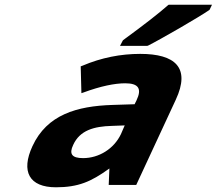

<svg xmlns="http://www.w3.org/2000/svg" viewBox="-20 -786 921 816"><path d="M331 -507 323 -504 326 -390 335 -393C408 -420 468 -432 512 -432C569 -432 584 -409 560 -359L552 -343L457 -340C307 -335 180 -299 118 -165C68 -57 104 10 218 10C264 10 303 4 338 -9C371 -21 405 -41 445 -70L442 0H559L727 -362C791 -499 724 -557 576 -557C493 -557 411 -541 331 -507ZM291 -170C319 -232 379 -249 456 -251L510 -253L494 -216C464 -153 400 -114 333 -114C285 -114 273 -132 291 -170ZM871 -745 881 -766H697L693 -763C657 -731 593 -681 504 -616L502 -614L490 -591H605L609 -592C661 -618 824 -712 869 -743Z"/></svg>

Font: Passageway
Style: BdSuIt
Weight: 700
Foundry: Ascender Corporation
Version: Version 1.11